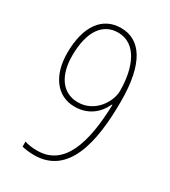

<svg xmlns="http://www.w3.org/2000/svg" viewBox="-180 -815 814 917"><g transform="rotate(30 226.5 -357.0)"><path d="M156 10C345 10 388 -195 388 -420C388 -632 320 -724 214 -724C113 -724 50 -642 50 -492C50 -372 108 -287 208 -287C281 -287 331 -327 358 -385H361C355 -171 306 -16 159 -16C132 -16 107 -19 89 -26V2C105 7 137 10 156 10ZM211 -313C124 -313 77 -386 77 -492C77 -631 131 -698 213 -698C314 -698 359 -589 359 -461C359 -401 305 -313 211 -313Z"/></g></svg>

Font: Noto Sans Gurmukhi Condensed Thin
Style: Regular
Weight: 100
Width: 3
Designer: Jelle Bosma - Monotype Design Team
Foundry: Monotype Imaging Inc.
Version: Version 2.004